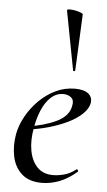

<svg xmlns="http://www.w3.org/2000/svg" viewBox="-53 -768 454 816"><g transform="rotate(5 173.5 -360.5)"><path d="M157 12Q102 12 71 -16Q40 -44 30.5 -89Q21 -134 30 -185Q37 -223 58 -261Q79 -299 110 -330Q141 -361 180 -380Q219 -399 263 -399Q301 -399 319.5 -384.5Q338 -370 335 -345Q331 -321 307.5 -298Q284 -275 247 -257Q210 -239 164 -226Q118 -213 70 -208L72 -221Q147 -232 198 -256.5Q249 -281 257 -324Q263 -349 249.5 -360.5Q236 -372 216 -372Q186 -372 163 -351Q140 -330 125 -295Q110 -260 103 -218Q93 -164 101 -120.5Q109 -77 134 -51Q159 -25 201 -25Q224 -25 249.5 -32Q275 -39 299 -58Q301 -60 304.5 -56Q308 -52 306 -49Q268 -16 230.5 -2Q193 12 157 12ZM248 -475 200 -727Q199 -732 209 -732.5Q219 -733 233 -730.5Q247 -728 257.5 -724Q268 -720 268 -716L257 -476Q257 -474 252.5 -473Q248 -472 248 -475Z"/></g></svg>

Font: Cormorant Light Medium
Style: Italic
Weight: 500
Italic angle: -10°
Version: Version 4.000